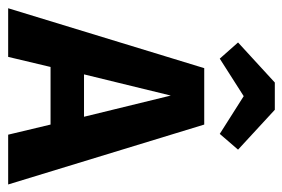

<svg xmlns="http://www.w3.org/2000/svg" viewBox="-142 -576 709 482"><g transform="rotate(90 213.0 -334.5)"><path d="M139.6 -106.4 114.3 0H-7.8L142.6 -492.2H284.2L434.6 0H309.6L284.2 -106.4ZM264.6 -190.4 211.4 -408.2 158.2 -190.4ZM347.2 -577.1 307.6 -531.2 212.9 -591.3 118.7 -531.2 78.1 -577.1 178.7 -669.4H247.1Z"/></g></svg>

Font: Amiri Typewriter
Style: Bold
Weight: 700
Monospace: yes
Designer: Khaled Hosny
Version: Version 1.1